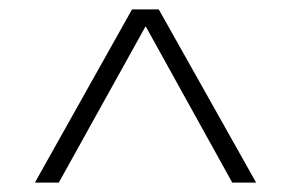

<svg xmlns="http://www.w3.org/2000/svg" viewBox="-20 -760 622 410"><path d="M54.5 -370 262 -740H319L527 -370H476L286 -713H296L105.5 -370Z"/></svg>

Font: Encode Sans SC SemiExpanded ExtraLight
Style: Regular
Weight: 250
Width: 6
Designer: Multiple Designers
Foundry: Impallari Type
Version: Version 3.002